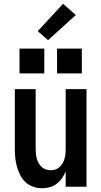

<svg xmlns="http://www.w3.org/2000/svg" viewBox="-20 -995 540 1023"><path d="M204 8Q180 8 157 0Q134 -8 116.5 -24Q99 -40 88 -61.5Q77 -83 70.5 -106Q64 -129 61.5 -152.5Q59 -176 59 -200V-520H170V-200Q170 -187 171.5 -174Q173 -161 176.5 -148.5Q180 -136 186.5 -125Q193 -114 202.5 -105Q212 -96 224.5 -92Q237 -88 250 -88Q263 -88 275.5 -92Q288 -96 297.5 -105Q307 -114 313.5 -125Q320 -136 323.5 -148.5Q327 -161 328.5 -174Q330 -187 330 -200V-520H441V0H330V-82Q322 -62 310 -45Q298 -28 281.5 -15.5Q265 -3 245 2.5Q225 8 204 8ZM416 -604H284V-736H416ZM216 -604H84V-736H216ZM236 -781 181 -829 316 -975 384 -915Z"/></svg>

Font: Iosevka SS04
Style: Bold
Weight: 700
Monospace: yes
Designer: Belleve Invis
Foundry: Belleve Invis
Version: Version 19.0.0; ttfautohint (v1.8.4)